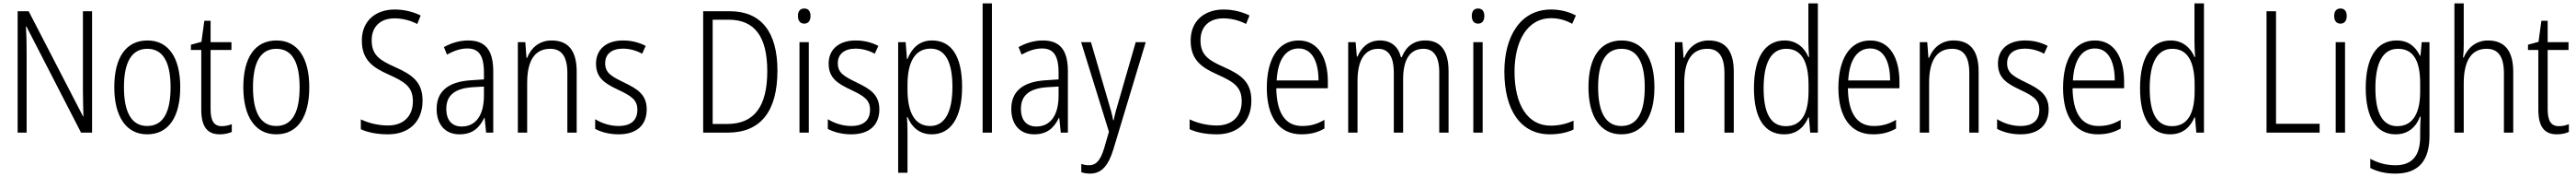

<svg xmlns="http://www.w3.org/2000/svg" viewBox="-20 -780 15190 1041"><path d="M523 0V-714H469V-247C469 -203 471 -141 472 -95H470L149 -714H84V0H137V-472C137 -528 136 -577 133 -624H136L458 0Z M1043 -267C1043 -437 976 -542 850 -542C723 -542 654 -442 654 -267C654 -95 724 10 848 10C976 10 1043 -95 1043 -267ZM711 -267C711 -412 755 -493 849 -493C946 -493 986 -406 986 -267C986 -121 943 -39 848 -39C754 -39 711 -123 711 -267Z M1288 -38C1240 -38 1222 -72 1222 -138V-486H1345V-532H1222V-658H1185L1168 -534L1106 -517V-486H1167V-135C1167 -36 1202 10 1276 10C1305 10 1329 4 1347 -4V-50C1331 -43 1310 -38 1288 -38Z M1804 -267C1804 -437 1737 -542 1611 -542C1484 -542 1415 -442 1415 -267C1415 -95 1485 10 1609 10C1737 10 1804 -95 1804 -267ZM1472 -267C1472 -412 1516 -493 1610 -493C1707 -493 1747 -406 1747 -267C1747 -121 1704 -39 1609 -39C1515 -39 1472 -123 1472 -267Z M2472 -188C2472 -297 2413 -340 2309 -386C2221 -425 2172 -455 2172 -543C2172 -624 2224 -672 2307 -672C2349 -672 2396 -662 2441 -639L2461 -689C2418 -710 2365 -724 2308 -724C2195 -724 2114 -657 2114 -542C2114 -428 2177 -384 2271 -342C2370 -298 2415 -268 2415 -184C2415 -96 2359 -42 2268 -42C2210 -42 2151 -57 2108 -78V-20C2149 -1 2204 10 2268 10C2390 10 2472 -62 2472 -188Z M2741 -542C2689 -542 2639 -526 2598 -503L2616 -459C2658 -482 2697 -495 2736 -495C2802 -495 2834 -456 2834 -353V-313L2759 -308C2626 -300 2555 -245 2555 -139C2555 -52 2602 10 2690 10C2769 10 2808 -30 2836 -87H2838L2847 0H2889V-359C2889 -485 2843 -542 2741 -542ZM2834 -271V-217C2834 -105 2788 -36 2703 -36C2646 -36 2612 -72 2612 -140C2612 -219 2662 -260 2766 -267Z M3233 -542C3160 -542 3111 -497 3089 -440H3085L3078 -532H3034V0H3089V-293C3089 -428 3137 -493 3225 -493C3291 -493 3326 -449 3326 -350V0H3381V-359C3381 -485 3329 -542 3233 -542Z M3794 -137C3794 -226 3736 -258 3660 -295C3586 -331 3549 -351 3549 -408C3549 -463 3589 -494 3654 -494C3694 -494 3735 -482 3767 -464L3788 -510C3750 -530 3705 -542 3655 -542C3555 -542 3495 -489 3495 -406C3495 -320 3549 -288 3628 -251C3702 -216 3739 -193 3739 -135C3739 -75 3704 -39 3627 -39C3577 -39 3527 -56 3490 -79V-22C3522 -5 3569 10 3628 10C3735 10 3794 -44 3794 -137Z M4565 -365C4565 -593 4468 -714 4284 -714H4127V0H4272C4465 0 4565 -124 4565 -365ZM4505 -362C4505 -156 4430 -51 4269 -51H4183V-664H4278C4433 -664 4505 -561 4505 -362Z M4723 -730C4698 -730 4686 -713 4686 -686C4686 -658 4699 -641 4723 -641C4747 -641 4760 -658 4760 -686C4760 -713 4748 -730 4723 -730ZM4750 -532H4695V0H4750Z M5166 -137C5166 -226 5108 -258 5032 -295C4958 -331 4921 -351 4921 -408C4921 -463 4961 -494 5026 -494C5066 -494 5107 -482 5139 -464L5160 -510C5122 -530 5077 -542 5027 -542C4927 -542 4867 -489 4867 -406C4867 -320 4921 -288 5000 -251C5074 -216 5111 -193 5111 -135C5111 -75 5076 -39 4999 -39C4949 -39 4899 -56 4862 -79V-22C4894 -5 4941 10 5000 10C5107 10 5166 -44 5166 -137Z M5477 -542C5400 -542 5356 -494 5332 -433H5329L5321 -532H5277V236H5332V-1C5332 -30 5331 -64 5329 -91H5333C5355 -36 5400 10 5475 10C5586 10 5654 -86 5654 -269C5654 -451 5590 -542 5477 -542ZM5468 -494C5556 -494 5597 -414 5597 -269C5597 -114 5548 -39 5466 -39C5378 -39 5332 -113 5332 -254V-282C5332 -416 5377 -494 5468 -494Z M5830 0V-760H5775V0Z M6130 -542C6078 -542 6028 -526 5987 -503L6005 -459C6047 -482 6086 -495 6125 -495C6191 -495 6223 -456 6223 -353V-313L6148 -308C6015 -300 5944 -245 5944 -139C5944 -52 5991 10 6079 10C6158 10 6197 -30 6225 -87H6227L6236 0H6278V-359C6278 -485 6232 -542 6130 -542ZM6223 -271V-217C6223 -105 6177 -36 6092 -36C6035 -36 6001 -72 6001 -140C6001 -219 6051 -260 6155 -267Z M6356 -532 6520 -5 6492 91C6470 164 6444 192 6402 192C6386 192 6371 189 6357 184V233C6373 238 6389 241 6408 241C6477 241 6516 195 6546 99L6737 -532H6678L6580 -194C6566 -148 6555 -108 6548 -73H6545C6539 -105 6530 -139 6513 -194L6414 -532Z M7360 -188C7360 -297 7301 -340 7197 -386C7109 -425 7060 -455 7060 -543C7060 -624 7112 -672 7195 -672C7237 -672 7284 -662 7329 -639L7349 -689C7306 -710 7253 -724 7196 -724C7083 -724 7002 -657 7002 -542C7002 -428 7065 -384 7159 -342C7258 -298 7303 -268 7303 -184C7303 -96 7247 -42 7156 -42C7098 -42 7039 -57 6996 -78V-20C7037 -1 7092 10 7156 10C7278 10 7360 -62 7360 -188Z M7639 -542C7517 -542 7451 -431 7451 -263C7451 -98 7519 10 7655 10C7709 10 7750 -1 7791 -24V-75C7745 -49 7708 -39 7659 -39C7560 -39 7509 -116 7507 -261H7811V-301C7811 -436 7756 -542 7639 -542ZM7639 -495C7720 -495 7756 -414 7756 -307H7509C7516 -431 7564 -495 7639 -495Z M8386 -542C8317 -542 8272 -506 8247 -444H8242C8227 -504 8186 -542 8118 -542C8049 -542 8007 -498 7986 -447H7982L7975 -532H7931V0H7986V-305C7986 -420 8025 -493 8108 -493C8164 -493 8200 -454 8200 -352V0H8255V-315C8255 -432 8297 -493 8375 -493C8432 -493 8468 -452 8468 -356V0H8523V-361C8523 -486 8473 -542 8386 -542Z M8697 -730C8672 -730 8660 -713 8660 -686C8660 -658 8673 -641 8697 -641C8721 -641 8734 -658 8734 -686C8734 -713 8722 -730 8697 -730ZM8724 -532H8669V0H8724Z M9128 -673C9171 -673 9213 -662 9252 -640L9274 -689C9230 -712 9181 -724 9127 -724C8945 -724 8852 -563 8852 -359C8852 -133 8948 10 9120 10C9177 10 9223 -1 9260 -18V-70C9223 -54 9179 -41 9125 -41C8988 -41 8912 -166 8912 -358C8912 -533 8984 -673 9128 -673Z M9737 -267C9737 -437 9670 -542 9544 -542C9417 -542 9348 -442 9348 -267C9348 -95 9418 10 9542 10C9670 10 9737 -95 9737 -267ZM9405 -267C9405 -412 9449 -493 9543 -493C9640 -493 9680 -406 9680 -267C9680 -121 9637 -39 9542 -39C9448 -39 9405 -123 9405 -267Z M10057 -542C9984 -542 9935 -497 9913 -440H9909L9902 -532H9858V0H9913V-293C9913 -428 9961 -493 10049 -493C10115 -493 10150 -449 10150 -350V0H10205V-359C10205 -485 10153 -542 10057 -542Z M10502 10C10578 10 10622 -35 10645 -90H10648L10656 0H10701V-760H10645V-532C10645 -506 10647 -474 10649 -445H10645C10623 -498 10576 -542 10505 -542C10391 -542 10324 -444 10324 -261C10324 -84 10387 10 10502 10ZM10512 -38C10422 -38 10381 -116 10381 -261C10381 -411 10426 -493 10514 -493C10605 -493 10646 -417 10646 -280V-245C10646 -112 10605 -38 10512 -38Z M11010 -542C10888 -542 10822 -431 10822 -263C10822 -98 10890 10 11026 10C11080 10 11121 -1 11162 -24V-75C11116 -49 11079 -39 11030 -39C10931 -39 10880 -116 10878 -261H11182V-301C11182 -436 11127 -542 11010 -542ZM11010 -495C11091 -495 11127 -414 11127 -307H10880C10887 -431 10935 -495 11010 -495Z M11501 -542C11428 -542 11379 -497 11357 -440H11353L11346 -532H11302V0H11357V-293C11357 -428 11405 -493 11493 -493C11559 -493 11594 -449 11594 -350V0H11649V-359C11649 -485 11597 -542 11501 -542Z M12062 -137C12062 -226 12004 -258 11928 -295C11854 -331 11817 -351 11817 -408C11817 -463 11857 -494 11922 -494C11962 -494 12003 -482 12035 -464L12056 -510C12018 -530 11973 -542 11923 -542C11823 -542 11763 -489 11763 -406C11763 -320 11817 -288 11896 -251C11970 -216 12007 -193 12007 -135C12007 -75 11972 -39 11895 -39C11845 -39 11795 -56 11758 -79V-22C11790 -5 11837 10 11896 10C12003 10 12062 -44 12062 -137Z M12335 -542C12213 -542 12147 -431 12147 -263C12147 -98 12215 10 12351 10C12405 10 12446 -1 12487 -24V-75C12441 -49 12404 -39 12355 -39C12256 -39 12205 -116 12203 -261H12507V-301C12507 -436 12452 -542 12335 -542ZM12335 -495C12416 -495 12452 -414 12452 -307H12205C12212 -431 12260 -495 12335 -495Z M12779 10C12855 10 12899 -35 12922 -90H12925L12933 0H12978V-760H12922V-532C12922 -506 12924 -474 12926 -445H12922C12900 -498 12853 -542 12782 -542C12668 -542 12601 -444 12601 -261C12601 -84 12664 10 12779 10ZM12789 -38C12699 -38 12658 -116 12658 -261C12658 -411 12703 -493 12791 -493C12882 -493 12923 -417 12923 -280V-245C12923 -112 12882 -38 12789 -38Z M13347 0H13660V-52H13403V-714H13347Z M13783 -730C13758 -730 13746 -713 13746 -686C13746 -658 13759 -641 13783 -641C13807 -641 13820 -658 13820 -686C13820 -713 13808 -730 13783 -730ZM13810 -532H13755V0H13810Z M14114 -542C13995 -542 13932 -438 13932 -263C13932 -84 13997 10 14108 10C14178 10 14227 -28 14252 -94H14256C14254 -63 14253 -33 14253 -6V25C14253 136 14205 192 14107 192C14051 192 14002 177 13959 154V208C14000 229 14047 241 14107 241C14247 241 14308 161 14308 19V-532H14262L14255 -452H14252C14225 -507 14183 -542 14114 -542ZM14122 -493C14216 -493 14253 -418 14253 -290V-240C14253 -126 14217 -38 14118 -38C14033 -38 13989 -112 13989 -262C13989 -407 14031 -493 14122 -493Z M14510 -760H14455V0H14510V-289C14510 -427 14558 -493 14645 -493C14711 -493 14747 -450 14747 -349V0H14802V-356C14802 -482 14751 -542 14653 -542C14581 -542 14533 -497 14510 -442H14506C14509 -466 14510 -489 14510 -518Z M15071 -38C15023 -38 15005 -72 15005 -138V-486H15128V-532H15005V-658H14968L14951 -534L14889 -517V-486H14950V-135C14950 -36 14985 10 15059 10C15088 10 15112 4 15130 -4V-50C15114 -43 15093 -38 15071 -38Z"/></svg>

Font: Noto Sans Display SemiCondensed Light
Style: Regular
Weight: 300
Width: 4
Designer: Monotype Design Team
Foundry: Monotype Imaging Inc.
Version: Version 1.900